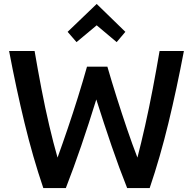

<svg xmlns="http://www.w3.org/2000/svg" viewBox="-20 -951 977 971"><path d="M199 0Q146 -156 104 -329.5Q62 -503 26 -693H155Q171 -599 189.5 -502.5Q208 -406 229 -316.5Q250 -227 271 -154Q296 -223 322.5 -301Q349 -379 374 -459Q399 -539 420 -614H523Q545 -538 570.5 -457.5Q596 -377 622.5 -299Q649 -221 675 -154Q694 -227 714 -316Q734 -405 752.5 -502Q771 -599 787 -693H910Q874 -503 832 -329.5Q790 -156 737 0H623Q582 -103 544 -214Q506 -325 467 -448Q429 -325 391 -214Q353 -103 313 0ZM367 -738 322 -790 469 -931 614 -790 570 -738 469 -823Z"/></svg>

Font: Ubuntu Sans SemiBold
Style: Regular
Weight: 600
Designer: Dalton Maag Ltd
Foundry: Dalton Maag Ltd
Version: Version 1.006; ttfautohint (v1.8.4.7-5d5b)